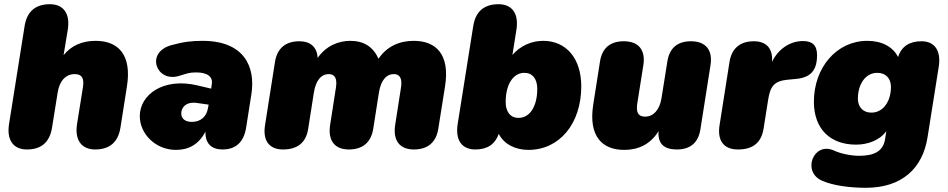

<svg xmlns="http://www.w3.org/2000/svg" viewBox="-20 -700 4501 912"><path d="M108 10C177 10 216 -25 227 -93L254 -261C263 -317 293 -348 335 -348C371 -348 380 -326 374 -286L346 -111C334 -35 367 10 432 10C501 10 541 -25 552 -93L583 -290C607 -442 540 -506 434 -506C370 -506 318 -483 282 -438L302 -559C314 -635 282 -680 217 -680C148 -680 108 -645 97 -577L23 -111C11 -35 43 10 108 10Z M816 12C875 12 924 -13 956 -75C954 -18 985 10 1037 10C1100 10 1138 -25 1149 -93L1174 -252C1195 -385 1138 -506 942 -506C893 -506 853 -502 792 -485C669 -449 723 -308 829 -339C870 -351 877 -356 912 -356C966 -356 992 -335 986 -300L983 -279L919 -294C758 -333 644 -252 644 -148C644 -66 717 12 816 12ZM841 -161C841 -191 865 -218 915 -211L971 -203L968 -187C962 -149 936 -121 891 -121C859 -121 841 -137 841 -161Z M1324 10C1394 10 1434 -23 1444 -89L1471 -261C1480 -317 1505 -348 1542 -348C1571 -348 1582 -326 1576 -286L1548 -106C1537 -33 1569 10 1637 10C1703 10 1743 -24 1753 -89L1780 -261C1789 -317 1814 -348 1851 -348C1880 -348 1891 -326 1885 -286L1857 -106C1846 -33 1878 10 1946 10C2012 10 2052 -24 2062 -89L2094 -290C2118 -442 2051 -506 1945 -506C1876 -506 1817 -479 1778 -421C1752 -478 1708 -506 1644 -506C1590 -506 1530 -484 1489 -425C1486 -476 1455 -504 1402 -504C1336 -504 1296 -470 1286 -405L1239 -106C1227 -32 1259 10 1324 10Z M2490 12C2638 12 2741 -113 2741 -290C2741 -422 2670 -506 2560 -506C2504 -506 2451 -482 2414 -439L2433 -559C2445 -635 2413 -680 2348 -680C2279 -680 2239 -645 2228 -577L2154 -111C2142 -35 2173 10 2238 10C2295 10 2332 -15 2349 -64C2374 -16 2426 12 2490 12ZM2443 -140C2414 -140 2394 -156 2386 -185C2383 -194 2382 -204 2382 -216C2382 -298 2417 -354 2471 -354C2509 -354 2532 -326 2532 -278C2532 -195 2497 -140 2443 -140Z M2945 12C3013 12 3070 -15 3108 -77C3104 -17 3134 10 3195 10C3259 10 3297 -22 3307 -86L3355 -391C3366 -463 3332 -504 3262 -504C3198 -504 3160 -472 3150 -408L3122 -233C3113 -177 3083 -146 3044 -146C3010 -146 3001 -168 3007 -208L3036 -391C3047 -463 3013 -504 2943 -504C2879 -504 2840 -472 2830 -408L2798 -204C2774 -52 2841 12 2945 12Z M3485 10C3557 10 3596 -22 3607 -89L3629 -228C3639 -292 3660 -315 3718 -321L3760 -325C3828 -331 3861 -363 3861 -438C3861 -486 3838 -505 3794 -505C3731 -505 3676 -466 3647 -406C3652 -469 3621 -504 3561 -504C3495 -504 3455 -470 3445 -405L3398 -106C3386 -32 3418 10 3485 10Z M4093 192C4265 192 4363 99 4386 -49L4439 -383C4451 -459 4420 -504 4357 -504C4300 -504 4262 -480 4246 -429C4221 -478 4169 -506 4100 -506C3953 -506 3846 -378 3846 -217C3846 -85 3926 -13 4046 -13C4102 -13 4158 -33 4190 -77L4184 -38C4174 21 4129 40 4060 40C4024 40 3976 31 3941 15C3845 -29 3786 116 3886 159C3939 182 4019 192 4093 192ZM4119 -165C4078 -165 4055 -193 4055 -231C4055 -299 4090 -354 4147 -354C4189 -354 4212 -326 4212 -287C4212 -221 4177 -165 4119 -165Z"/></svg>

Font: SN Pro Black
Style: Italic
Weight: 900
Italic angle: -9°
Designer: Tobias Whetton
Foundry: Supernotes
Version: Version 1.001;Glyphs 3.2 (3249)